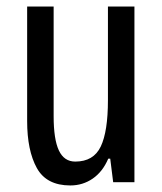

<svg xmlns="http://www.w3.org/2000/svg" viewBox="-20 -557 496 587"><path d="M391 -537V0H326L317 -72H311Q294 -32 263.5 -11Q233 10 195 10Q122 10 92.5 -43.5Q63 -97 63 -187V-537H144V-202Q144 -131 160 -97Q176 -63 210 -63Q266 -63 288 -109Q310 -155 310 -251V-537Z"/></svg>

Font: Noto Sans Ethiopic ExtraCondensed
Style: Regular
Weight: 400
Width: 2
Designer: Monotype Design Team
Foundry: Monotype Imaging Inc.
Version: Version 2.102; ttfautohint (v1.8.4.7-5d5b)